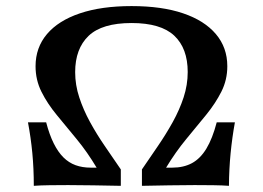

<svg xmlns="http://www.w3.org/2000/svg" viewBox="-20 -602 852 622"><path d="M89.5 0Q89.5 -56.1 84.7 -106.3Q79.9 -156.6 70.6 -205.8H129.5Q140.1 -165.4 154.1 -137.4Q168.1 -109.4 185.5 -92.1Q202.9 -74.8 225 -66.8Q247.1 -58.9 273.7 -58.9H293Q262.9 -109.2 228.9 -150.6Q194.8 -192 164.2 -229.1Q133.6 -266.1 114.4 -304.5Q95.2 -342.8 95.2 -387.4Q95.2 -447.9 132.2 -491.6Q169.2 -535.3 238.9 -558.8Q308.6 -582.3 406.2 -582.3Q504.2 -582.3 573.3 -558.8Q642.5 -535.3 679.4 -491.6Q716.4 -447.9 716.4 -387.4Q716.4 -343.2 697.2 -305.1Q678 -267 647.8 -229.9Q617.6 -192.8 583.3 -151.4Q549.1 -110 518.1 -58.9H538.3Q574.7 -58.9 601.9 -73.5Q629.1 -88.2 648.7 -120.7Q668.3 -153.1 682.1 -205.8H741Q732.2 -157.5 727.1 -106Q722.1 -54.5 721.7 0Q701.5 -1.6 670.6 -2Q639.6 -2.4 610.7 -2.4Q569.8 -2.4 528.1 -1.6Q486.5 -0.8 439.8 0V-53.2Q465.7 -91.1 491.8 -129.3Q518 -167.6 539.8 -206.9Q561.6 -246.3 574.9 -286.7Q588.1 -327.2 588.1 -368.7Q588.1 -445.3 544.6 -486.4Q501.1 -527.4 406.2 -527.4Q310.6 -527.4 267 -485.8Q223.5 -444.1 223.5 -368.3Q223.5 -326.7 236.8 -286.5Q250 -246.2 271.6 -206.7Q293.2 -167.2 319.4 -129.1Q345.5 -91.1 371.4 -53.2V0Q324 -0.8 282.7 -1.6Q241.4 -2.4 200.9 -2.4Q171.6 -2.4 141 -2Q110.5 -1.6 89.5 0Z"/></svg>

Font: Playfair 5pt SemiExpanded Light
Style: Regular
Weight: 300
Width: 6
Designer: Claus Eggers Sørensen
Foundry: Claus Eggers Sørensen
Version: Version 2.203